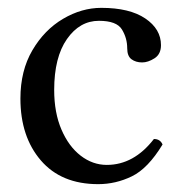

<svg xmlns="http://www.w3.org/2000/svg" viewBox="-20 -469 447 489"><path d="M394 -101Q357 -40 316 -20Q275 0 230 0Q136 0 84 -60.5Q32 -121 32 -218Q32 -289 62.5 -341Q93 -393 140.5 -421Q188 -449 238 -449Q310 -449 350 -422Q390 -395 390 -354Q390 -331 373.5 -320.5Q357 -310 342 -310Q326 -310 315 -318Q304 -326 304 -346Q304 -372 290.5 -394Q277 -416 232 -416Q183 -416 150.5 -369.5Q118 -323 118 -240Q118 -182 136.5 -139Q155 -96 185.5 -72.5Q216 -49 252 -49Q321 -49 372 -115Q388 -115 394 -101Z"/></svg>

Font: Ponomar
Style: Regular
Weight: 400
Version: Version 1.301; ttfautohint (v1.8.4.7-5d5b)